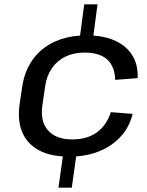

<svg xmlns="http://www.w3.org/2000/svg" viewBox="-20 -810 672 880"><path d="M427 -790 408 -647Q499 -640 552 -596Q615 -543 611 -452L508 -444Q506 -506 471 -537.5Q436 -569 367 -569Q318 -569 280 -550.5Q242 -532 218 -497.5Q194 -463 187 -415L174 -325Q164 -253 200.5 -212Q237 -171 311 -171Q379 -171 423.5 -203Q468 -235 488 -296L588 -288Q566 -198 488 -145Q422 -100 329 -93L309 50H248L268 -93Q205 -97 161 -120Q107 -148 83.5 -200.5Q60 -253 69 -326L82 -414Q93 -486 131.5 -539Q170 -592 233 -620Q284 -643 347 -647L366 -790Z"/></svg>

Font: Pathway Extreme 8pt Thin 12pt Medium
Style: Italic
Weight: 500
Italic angle: -8°
Version: Version 1.001;gftools[0.9.26]